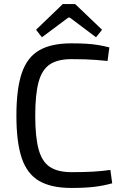

<svg xmlns="http://www.w3.org/2000/svg" viewBox="-20 -916 610 948"><path d="M332 -702Q376 -702 407.5 -700Q439 -698 465.5 -693.5Q492 -689 520 -682L511 -615Q481 -618 455.5 -620Q430 -622 401 -623Q372 -624 332 -624Q265 -624 226 -598Q187 -572 170.5 -511Q154 -450 154 -345Q154 -240 170.5 -179Q187 -118 226 -92Q265 -66 332 -66Q396 -66 439.5 -68.5Q483 -71 525 -77L534 -11Q491 1 445.5 6.5Q400 12 332 12Q233 12 173.5 -22.5Q114 -57 87.5 -135Q61 -213 61 -345Q61 -477 87.5 -555Q114 -633 173.5 -667.5Q233 -702 332 -702ZM351 -896 484 -769 454 -732 325 -829H317L187 -732L158 -769L290 -896Z"/></svg>

Font: Exo 2
Style: Regular
Weight: 400
Designer: Natanael Gama
Foundry: Natanael Gama
Version: Version 2.010